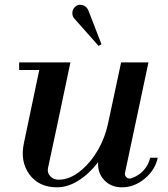

<svg xmlns="http://www.w3.org/2000/svg" viewBox="-20 -780 710 812"><path d="M221.2 12.2Q144.5 12.2 104.5 -42.2Q64.5 -96.7 81.1 -174.8L146 -483.9H61V-516.1H277.8Q209 -188 183.1 -69.8Q178.7 -49.3 192.6 -34.7Q206.5 -20 228 -20Q277.8 -20 326.2 -62Q365.2 -95.2 394.8 -146.7Q424.3 -198.2 437 -257.8L492.2 -516.1H607.9L508.8 -49.8Q506.3 -38.6 514.6 -30.5Q522.9 -22.5 535.2 -25.9Q565.4 -36.1 586.7 -58.8Q607.9 -81.5 615.2 -112.8H647Q636.2 -61 592 -24.4Q547.9 12.2 496.1 12.2Q449.2 12.2 420.7 -18.3Q392.1 -48.8 395 -94.2Q357.4 -44.9 312 -16.4Q266.6 12.2 221.2 12.2ZM293 -703.1Q284.7 -714.4 286.1 -728.5Q287.6 -742.7 298.8 -752Q308.6 -762.2 326.2 -759Q343.8 -755.9 353 -737.8L409.2 -592.8L397 -585.9Z"/></svg>

Font: Fin Serif Display
Style: Italic
Weight: 400
Italic angle: -12°
Designer: J. Blake Harris
Version: Version 1.006;FEAKit 1.0